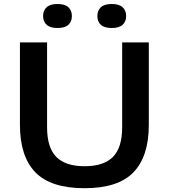

<svg xmlns="http://www.w3.org/2000/svg" viewBox="-20 -958 868 987"><path d="M415 9.5Q240.5 9.5 161.5 -72.5Q82.5 -154.5 82.5 -316V-740H222V-304Q222 -199 269.5 -151.2Q317 -103.5 415 -103.5Q513 -103.5 560.5 -151.2Q608 -199 608 -304V-740H745V-316Q745 -154.5 666.2 -72.5Q587.5 9.5 415 9.5ZM554.5 -814Q516.5 -814 498.5 -830.5Q480.5 -847 480.5 -875.5Q480.5 -904 498.5 -920.8Q516.5 -937.5 554.5 -937.5Q592 -937.5 610.2 -920.8Q628.5 -904 628.5 -875.5Q628.5 -847 610.2 -830.5Q592 -814 554.5 -814ZM275.5 -814Q238 -814 219.8 -830.5Q201.5 -847 201.5 -875.5Q201.5 -904 219.8 -920.8Q238 -937.5 275.5 -937.5Q313.5 -937.5 331.5 -920.8Q349.5 -904 349.5 -875.5Q349.5 -847 331.5 -830.5Q313.5 -814 275.5 -814Z"/></svg>

Font: Encode Sans Expanded SemiBold
Style: Regular
Weight: 600
Width: 7
Designer: Multiple Designers
Foundry: Impallari Type
Version: Version 3.000; ttfautohint (v1.8.3) -l 8 -r 50 -G 200 -x 14 